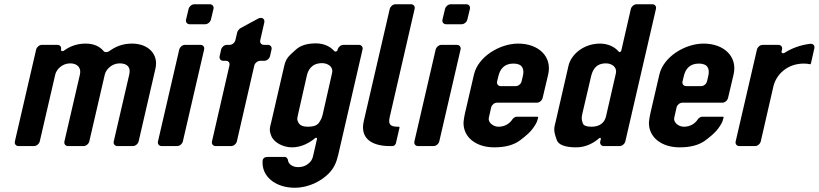

<svg xmlns="http://www.w3.org/2000/svg" viewBox="-20 -687 3851 903"><path d="M383 -482C345 -482 311 -471 281 -449C275 -444 265 -447 267 -454V-455C270 -466 262 -476 251 -476H177C165 -476 153 -466 150 -454L50 -22C47 -10 55 0 67 0H140C152 0 164 -10 167 -22L240 -337C246 -361 273 -389 310 -389C344 -389 363 -368 356 -337L283 -22C280 -10 288 0 300 0H373C385 0 397 -10 400 -22L473 -337C479 -361 506 -389 543 -389C579 -389 596 -370 588 -337L515 -22C512 -10 520 0 532 0H605C617 0 629 -10 632 -22L711 -364C727 -432 677 -482 601 -482C553 -482 521 -466 493 -446C486 -441 472 -440 468 -446C450 -468 422 -482 383 -482Z M740 0H813C825 0 837 -10 840 -22L940 -454C943 -466 935 -476 923 -476H850C838 -476 826 -466 823 -454L723 -22C720 -10 728 0 740 0ZM872 -573H945C957 -573 969 -583 972 -595L984 -645C987 -657 979 -667 967 -667H894C882 -667 870 -657 867 -645L855 -595C852 -583 860 -573 872 -573Z M994 0H1067C1079 0 1091 -10 1094 -22L1176 -379C1179 -391 1192 -401 1204 -401H1223C1235 -401 1247 -411 1250 -423L1257 -454C1260 -466 1252 -476 1240 -476H1221C1209 -476 1201 -486 1204 -498L1223 -581C1227 -599 1211 -609 1193 -599L1110 -554C1105 -551 1097 -541 1096 -536L1087 -498C1084 -486 1072 -476 1060 -476H1047C1035 -476 1023 -466 1020 -454L1013 -423C1010 -411 1018 -401 1030 -401H1043C1055 -401 1062 -391 1059 -379L977 -22C974 -10 982 0 994 0Z M1465 -483C1424 -483 1393 -473 1372 -454C1338 -423 1326 -415 1317 -378L1256 -114C1249 -84 1244 -77 1257 -45C1270 -17 1310 6 1354 6C1398 6 1437 -16 1463 -38C1467 -41 1472 -38 1471 -34L1454 40C1451 55 1447 65 1441 72C1426 90 1406 99 1382 99C1356 99 1336 85 1334 65C1334 60 1326 51 1321 51H1240C1226 51 1216 56 1215 70C1210 145 1278 196 1366 196C1435 196 1491 163 1524 131C1550 105 1562 79 1571 40L1685 -454C1688 -466 1680 -476 1668 -476H1595C1583 -476 1571 -466 1568 -454L1567 -451C1566 -445 1556 -442 1552 -447C1533 -468 1505 -483 1465 -483ZM1543 -353C1543 -348 1541 -340 1539 -331L1498 -150C1494 -134 1492 -128 1481 -111C1481 -110 1478 -107 1478 -107C1468 -96 1453 -91 1428 -91C1407 -91 1394 -96 1387 -105C1374 -124 1378 -131 1382 -150L1423 -331C1429 -358 1446 -390 1495 -390C1519 -390 1543 -376 1543 -353Z M1813 0H1826C1833 0 1840 -6 1842 -13L1859 -87C1859 -89 1858 -91 1856 -91H1851C1811 -91 1806 -106 1813 -137L1930 -645C1933 -657 1925 -667 1913 -667H1840C1828 -667 1816 -657 1813 -645L1691 -118C1671 -33 1733 0 1813 0Z M1946 0H2019C2031 0 2043 -10 2046 -22L2146 -454C2149 -466 2141 -476 2129 -476H2056C2044 -476 2032 -466 2029 -454L1929 -22C1926 -10 1934 0 1946 0ZM2078 -573H2151C2163 -573 2175 -583 2178 -595L2190 -645C2193 -657 2185 -667 2173 -667H2100C2088 -667 2076 -657 2073 -645L2061 -595C2058 -583 2066 -573 2078 -573Z M2209 -336 2167 -155C2164 -141 2161 -126 2160 -112C2158 -40 2221 6 2304 6C2357 6 2396 -5 2426 -27C2455 -49 2476 -68 2486 -83C2497 -98 2506 -112 2509 -127L2511 -133C2512 -136 2510 -138 2507 -138H2408C2403 -138 2392 -130 2390 -126C2378 -107 2356 -91 2324 -91C2299 -91 2274 -112 2279 -133L2290 -182C2293 -194 2305 -204 2317 -204H2505C2517 -204 2529 -214 2532 -226L2558 -336C2578 -421 2513 -482 2417 -482C2330 -482 2228 -420 2209 -336ZM2395 -388C2437 -388 2447 -363 2439 -329L2433 -304C2430 -292 2418 -282 2406 -282H2335C2323 -282 2315 -292 2318 -304L2324 -329C2332 -362 2351 -388 2395 -388Z M2802 -482C2724 -482 2666 -430 2654 -379L2595 -122C2586 -84 2581 -78 2598 -30C2605 -6 2638 6 2690 6C2736 6 2773 -15 2798 -37C2802 -41 2807 -38 2806 -33L2803 -22C2800 -10 2808 0 2820 0H2894C2906 0 2918 -10 2921 -22L3065 -645C3068 -657 3060 -667 3048 -667H2974C2962 -667 2950 -657 2947 -645L2902 -449C2901 -443 2893 -440 2890 -444C2872 -466 2840 -482 2802 -482ZM2877 -344C2861 -276 2846 -207 2830 -139C2824 -114 2805 -91 2762 -91C2739 -91 2725 -96 2721 -107C2713 -127 2716 -138 2719 -153L2759 -324C2766 -355 2780 -389 2830 -389C2858 -389 2882 -371 2877 -344Z M3081 -336 3039 -155C3036 -141 3033 -126 3032 -112C3030 -40 3093 6 3176 6C3229 6 3268 -5 3298 -27C3327 -49 3348 -68 3358 -83C3369 -98 3378 -112 3381 -127L3383 -133C3384 -136 3382 -138 3379 -138H3280C3275 -138 3264 -130 3262 -126C3250 -107 3228 -91 3196 -91C3171 -91 3146 -112 3151 -133L3162 -182C3165 -194 3177 -204 3189 -204H3377C3389 -204 3401 -214 3404 -226L3430 -336C3450 -421 3385 -482 3289 -482C3202 -482 3100 -420 3081 -336ZM3267 -388C3309 -388 3319 -363 3311 -329L3305 -304C3302 -292 3290 -282 3278 -282H3207C3195 -282 3187 -292 3190 -304L3196 -329C3204 -362 3223 -388 3267 -388Z M3794 -389 3810 -460C3813 -473 3804 -482 3791 -481C3745 -476 3701 -459 3669 -438C3662 -434 3654 -438 3656 -446L3658 -454C3661 -466 3653 -476 3641 -476H3567C3555 -476 3543 -466 3540 -454L3440 -22C3437 -10 3445 0 3457 0H3531C3543 0 3555 -10 3558 -22L3617 -279C3629 -333 3679 -388 3761 -388C3770 -388 3780 -387 3789 -385C3791 -384 3793 -386 3794 -389Z"/></svg>

Font: DIN Rundschrift
Style: BreitKursiv
Weight: 400
Width: 7
Version: Version 1.027